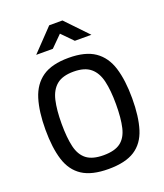

<svg xmlns="http://www.w3.org/2000/svg" viewBox="-165 -1031 987 1152"><g transform="rotate(-20 328.5 -455.0)"><path d="M328.6 10.9Q221.2 10.9 161 -28.7Q100.8 -68.2 76.3 -146.5Q51.8 -224.7 51.8 -340.1Q51.8 -454.7 76.5 -534.8Q101.2 -614.8 161.4 -656.6Q221.6 -698.3 328.6 -698.3Q435.6 -698.3 495.8 -656.8Q556 -615.2 580.7 -535.2Q605.4 -455.1 605.4 -340.1Q605.4 -222.9 580.9 -144.8Q556.4 -66.7 496.2 -27.9Q436 10.9 328.6 10.9ZM328.6 -77.1Q399.9 -77.1 437.3 -105.3Q474.7 -133.5 488.4 -191.9Q502.1 -250.2 502.1 -340.1Q502.1 -428.4 488 -488.2Q473.9 -548.1 436.3 -579.2Q398.8 -610.4 328.6 -610.4Q258.1 -610.4 220.5 -579.4Q182.9 -548.4 169 -488.6Q155.1 -428.8 155.1 -340.1Q155.1 -252 168.8 -193.5Q182.5 -135 220.1 -106Q257.7 -77.1 328.6 -77.1ZM153.3 -781.4 287.3 -921.5H371.8L505.8 -781.4H400L330.5 -852.3L259.5 -781.4Z"/></g></svg>

Font: Titillium Web SemiBold
Style: Regular
Weight: 600
Designer: Mohamed Gaber, Accademia di Belle Arti di Urbino
Foundry: Kief Type Foundry, Accademia di Belle Arti di Urbino
Version: Version 3.000; ttfautohint (v1.8.4)